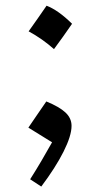

<svg xmlns="http://www.w3.org/2000/svg" viewBox="-20 -628 359 684"><path d="M145.9 -607.7Q187.8 -591.6 236.7 -543.3Q221.1 -520.7 205.3 -498.4Q189.4 -476.1 172.3 -453Q131.4 -489.5 82 -516.4Q98.7 -540 114.3 -562.1Q129.8 -584.1 145.9 -607.7ZM145 -266.6Q191.4 -247.6 213.1 -227.3Q234.9 -207 234.9 -179.7Q234.9 -144.5 206.3 -87.6Q177.7 -30.8 127 36.6L87.4 10.7Q109.4 -23.9 128.4 -56.4Q147.5 -88.9 165.5 -121.1Q139.2 -137.2 120.8 -148.7Q102.5 -160.2 81.1 -173.3Q95.2 -194.3 110.4 -216.3Q125.5 -238.3 145 -266.6Z"/></svg>

Font: Pinar-FD Medium
Style: Regular
Weight: 500
Designer: Amin Abedi
Version: Version 3.000